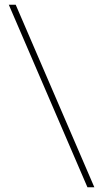

<svg xmlns="http://www.w3.org/2000/svg" viewBox="-20 -760 432 806"><path d="M17 -740H46L376 26H347Z"/></svg>

Font: Murecho ExtraLight
Style: Regular
Weight: 200
Designer: Neil Summerour
Foundry: Positype
Version: Version 1.010; ttfautohint (v1.8.3)